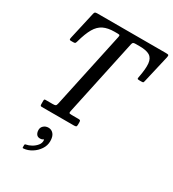

<svg xmlns="http://www.w3.org/2000/svg" viewBox="-246 -881 1191 1324"><g transform="rotate(30 349.5 -219.0)"><path d="M108.5 -17.5V-41Q108.5 -48.5 110.2 -51.8Q112 -55 119 -55H176.5Q193.5 -55 199 -58.8Q204.5 -62.5 207.5 -76.5L337 -680Q339.5 -692 337.5 -696Q335.5 -700 319.5 -700H297Q244 -700 209 -683Q174 -666 150.5 -625.5Q127 -585 107.5 -514Q105.5 -506 102.2 -500.5Q99 -495 87.5 -495H68Q56 -495 55.5 -501.5Q55 -508 57 -516L105.5 -731Q108 -742.5 112.2 -746.2Q116.5 -750 131 -750H675.5Q695 -750 697.8 -746Q700.5 -742 697.5 -727L647.5 -511Q645 -500.5 643 -497.8Q641 -495 627.5 -495H614.5Q599 -495 596.8 -498.5Q594.5 -502 597.5 -514.5Q611.5 -586.5 607.5 -626.8Q603.5 -667 577 -683.5Q550.5 -700 497 -700H464.5Q450.5 -700 445.2 -696.5Q440 -693 437.5 -681L308 -76Q305 -63 307.8 -59Q310.5 -55 327.5 -55H382Q393.5 -55 396 -51Q398.5 -47 398.5 -35V-20Q398.5 -6 393.8 -3Q389 0 376 0H122Q112.5 0 110.5 -3.8Q108.5 -7.5 108.5 -17.5ZM180.5 148Q180.5 128 195.8 114.2Q211 100.5 234 100.5Q257.5 100.5 273.8 119.2Q290 138 290 176Q290 210.5 270.2 240.2Q250.5 270 219.8 289.2Q189 308.5 156 311.5Q151.5 312 149.2 311.2Q147 310.5 147 305.5V288Q147 280.5 157 279Q175.5 276 197.5 263.8Q219.5 251.5 235 232.5Q250.5 213.5 248 190.5Q247.5 185.5 245.2 186.5Q243 187.5 239.5 190Q231 195 219 195Q199 195 189.8 181.5Q180.5 168 180.5 148Z"/></g></svg>

Font: Besley* Narrow
Style: Italic
Weight: 400
Width: 4
Italic angle: -13°
Designer: Owen Earl
Foundry: indestructible type*
Version: Version 3.000; ttfautohint (v1.8.3)